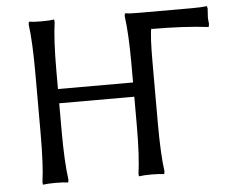

<svg xmlns="http://www.w3.org/2000/svg" viewBox="-49 -713 951 780"><g transform="rotate(-5 426.5 -322.5)"><path d="M582 -444.8V-200.2Q582 -72.3 591.8 -1L589.8 9.8Q571.3 6.8 539.1 6.8Q504.9 6.8 486.8 9.8L485.8 -1Q496.1 -72.3 496.1 -200.2V-314H189.9V-200.2Q189.9 -76.2 200.2 -1L198.2 9.8Q180.2 6.8 147 6.8Q113.3 6.8 95.2 9.8L94.2 -1Q104 -68.8 104 -200.2V-444.8Q104 -572.8 94.2 -644L96.2 -654.8Q114.3 -651.9 147 -651.9Q180.7 -651.9 199.2 -654.8L200.2 -644Q189.9 -574.2 189.9 -444.8V-372.1H496.1V-444.8Q496.1 -568.8 485.8 -644L487.8 -654.8Q504.9 -651.9 539.1 -651.9H762.2Q797.9 -651.9 821.8 -654.8L824.2 -645Q821.8 -609.9 821.8 -606.9Q821.8 -601.6 824.2 -582L821.8 -569.8Q723.1 -582 589.8 -582V-586.9Q582 -559.6 582 -444.8Z"/></g></svg>

Font: Linear Smooth Low Contrast
Style: Regular
Weight: 500
Designer: Philipp H. Poll, Flanker
Foundry: Philipp H. Poll, reworked by Flanker
Version: Version 1.010 | FøM Fix